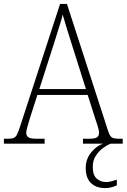

<svg xmlns="http://www.w3.org/2000/svg" viewBox="-22 -734 647 981"><path d="M-2 0V-25H16Q37 -25 47.5 -29Q58 -33 65 -47Q72 -61 81 -89L285 -714H320L529 -69Q538 -40 548.5 -32.5Q559 -25 590 -25H605V0H402V-25H430Q464 -25 474 -32.5Q484 -40 484 -56Q484 -69 476 -93.5Q468 -118 463 -133L426 -249H169L134 -140Q131 -130 126 -113.5Q121 -97 116.5 -81Q112 -65 112 -56Q112 -40 123 -32.5Q134 -25 168 -25H206V0ZM179 -279H417L349 -494Q334 -540 320.5 -585Q307 -630 298 -660Q295 -643 286.5 -616.5Q278 -590 269 -560.5Q260 -531 252 -506ZM516 227Q469 227 442.5 201Q416 175 416 125Q416 78 444.5 44Q473 10 505 0H544Q525 7 504 22.5Q483 38 467.5 62Q452 86 452 118Q452 161 472 178.5Q492 196 519 196Q533 196 545 193Q557 190 575 184V213Q545 227 516 227Z"/></svg>

Font: Noto Serif SemiCondensed ExtraLight
Style: Regular
Weight: 200
Width: 4
Designer: Monotype Design Team
Foundry: Monotype Imaging Inc.
Version: Version 2.014